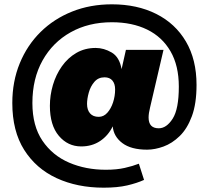

<svg xmlns="http://www.w3.org/2000/svg" viewBox="-20 -700 968 889"><path d="M460 169Q338 169 242.5 125Q147 81 92 -6Q37 -93 37 -223Q37 -323 71.5 -407Q106 -491 168 -552Q230 -613 314 -646.5Q398 -680 498 -680Q615 -680 703.5 -635.5Q792 -591 841 -507.5Q890 -424 890 -307Q890 -220 868.5 -162Q847 -104 812 -70Q777 -36 737 -21.5Q697 -7 661 -7Q587 -7 546.5 -37.5Q506 -68 502 -115Q481 -72 443.5 -47Q406 -22 356 -22Q294 -22 252.5 -71Q211 -120 211 -210Q211 -259 225 -306.5Q239 -354 266.5 -393Q294 -432 333.5 -455Q373 -478 423 -478Q461 -478 497 -457Q533 -436 543 -380L563 -469H737L675 -203Q668 -175 668 -156Q668 -106 715 -106Q751 -106 779.5 -150.5Q808 -195 808 -299Q808 -396 769.5 -462.5Q731 -529 661.5 -563Q592 -597 498 -597Q390 -597 307 -550.5Q224 -504 177 -420Q130 -336 130 -223Q130 -117 176.5 -48.5Q223 20 300 53Q377 86 470 86Q520 86 557.5 77.5Q595 69 623 58L647 133Q614 148 569 158.5Q524 169 460 169ZM437 -159Q460 -159 477 -178Q494 -197 503.5 -226Q513 -255 513 -286Q513 -312 500.5 -327Q488 -342 464 -342Q435 -342 417 -321Q399 -300 391 -271Q383 -242 383 -219Q383 -191 397 -175Q411 -159 437 -159Z"/></svg>

Font: Prodigy Sans ExtraBold
Style: Italic
Weight: 800
Italic angle: -13°
Designer: Wei Huang
Foundry: Wei Huang
Version: Version 1.003; ttfautohint (v1.8.3)